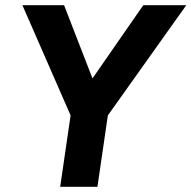

<svg xmlns="http://www.w3.org/2000/svg" viewBox="-20 -717 735 737"><path d="M211 0 251 -274 66 -697H226L335 -416L530 -697H695L394 -274L354 0Z"/></svg>

Font: Hanken Grotesk ExtraBold
Style: Italic
Weight: 800
Italic angle: -8°
Designer: Alfredo Marco Pradil
Foundry: Hanken Design Co.
Version: Version 3.013